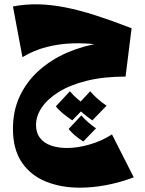

<svg xmlns="http://www.w3.org/2000/svg" viewBox="-20 -450 670 890"><path d="M366 206Q347 194 329 179Q311 164 298 148L357 85Q373 103 389 117Q405 131 425 145ZM315 108Q294 94 273.5 77.5Q253 61 239 43L304 -27Q321 -7 339.5 9Q358 25 381 40ZM408 108Q388 94 367.5 77.5Q347 61 333 43L398 -27Q415 -7 433.5 9Q452 25 474 40ZM350 420Q263 420 192.5 391.5Q122 363 81 302.5Q40 242 40 147Q40 62 72.5 -6Q105 -74 162 -124.5Q219 -175 292.5 -206.5Q366 -238 448 -251L590 -319L562 -95Q460 -95 382 -75.5Q304 -56 252 -23.5Q200 9 173.5 48.5Q147 88 147 129Q147 166 166 190Q185 214 217.5 225Q250 236 290 236Q340 236 396.5 219.5Q453 203 499 173L600 372Q536 396 472.5 408Q409 420 350 420ZM557 -220Q499 -235 438 -243Q377 -251 316 -249Q255 -247 196 -232Q137 -217 84 -185L40 -420Q96 -431 155.5 -430Q215 -429 281.5 -416Q348 -403 424 -378.5Q500 -354 590 -319Z"/></svg>

Font: Marhey Light
Style: Regular
Weight: 300
Designer: Nur Syamsi & Bustanul Arifin
Foundry: Namelatype
Version: Version 1.000